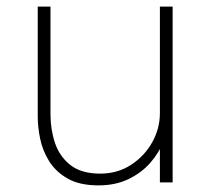

<svg xmlns="http://www.w3.org/2000/svg" viewBox="-20 -551 630 580"><path d="M278 9Q220 9 184 -11.8Q148 -32.5 128.2 -64.5Q108.5 -96.5 101.2 -132.2Q94 -168 94 -198.5Q94 -217.5 94 -238.2Q94 -259 94 -279V-531H132.5V-281Q132.5 -261.5 132.5 -242.2Q132.5 -223 132.5 -205.5Q132.5 -160 146.2 -119Q160 -78 193 -52.2Q226 -26.5 283 -26.5Q335 -26.5 375.8 -53Q416.5 -79.5 439.8 -121.2Q463 -163 463 -209L489 -198.5Q489 -163 475 -126.5Q461 -90 434 -59.2Q407 -28.5 367.8 -9.8Q328.5 9 278 9ZM463 0V-531H501.5V0Z"/></svg>

Font: Epilogue ExtraLight
Style: Regular
Weight: 250
Designer: Tyler Finck
Foundry: Etcetera Type Co
Version: Version 2.112